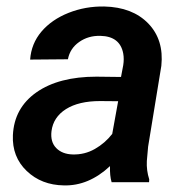

<svg xmlns="http://www.w3.org/2000/svg" viewBox="-20 -558 570 588"><path d="M321.8 0Q315.9 -19.5 316.9 -49.3Q251.5 11.7 175.8 9.8Q106.9 8.8 61.8 -34.4Q16.6 -77.6 19.5 -144Q23.4 -227.5 91.8 -275.4Q160.2 -323.2 275.4 -323.2L350.6 -322.3L357.4 -358.4Q360.4 -377.4 357.4 -394Q347.7 -446.8 287.6 -448.2Q250.5 -449.2 222.4 -429.4Q194.3 -409.7 188 -376.5L72.3 -375.5Q75.7 -424.3 106.9 -461.2Q138.2 -498 189.9 -518.6Q241.7 -539.1 299.3 -538.1Q385.7 -536.1 434.1 -486.1Q482.4 -436 474.1 -356.4L433.6 -108.9L429.7 -64.9Q428.2 -36.1 437 -8.8L436.5 0ZM202.6 -85Q239.3 -84 270.5 -101.8Q301.8 -119.6 323.7 -147.9L341.8 -248L286.6 -248.5Q221.2 -248.5 182.1 -223.9Q143.1 -199.2 137.7 -156.2Q133.8 -123.5 152.1 -104.7Q170.4 -85.9 202.6 -85Z"/></svg>

Font: RobotoDraft Medium
Style: Italic
Weight: 500
Italic angle: -12°
Version: Version 2.001152; 2014